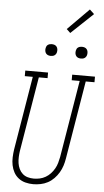

<svg xmlns="http://www.w3.org/2000/svg" viewBox="-72 -1217 687 1268"><g transform="rotate(5 271.5 -583.0)"><path d="M198 8Q172 8 146.5 1.5Q121 -5 101 -20.5Q81 -36 69 -58Q57 -80 52 -105Q47 -130 48 -157Q49 -184 53 -210L134 -698H81V-735H232V-698H174L92 -204Q89 -184 88 -163Q87 -142 90 -122Q93 -102 101.5 -84Q110 -66 124.5 -53Q139 -40 158.5 -34.5Q178 -29 199 -29Q219 -29 239 -33.5Q259 -38 277 -48.5Q295 -59 309.5 -74.5Q324 -90 334.5 -108.5Q345 -127 350.5 -146.5Q356 -166 360 -186L445 -698H392V-735H543V-698H485L399 -180Q395 -155 387.5 -131.5Q380 -108 367 -86Q354 -64 335.5 -45Q317 -26 294.5 -14Q272 -2 247 3Q222 8 198 8ZM440 -846Q431 -846 422.5 -849Q414 -852 408.5 -859Q403 -866 401.5 -875.5Q400 -885 402 -895Q403 -901 406 -907Q409 -913 415 -917Q421 -921 427.5 -922.5Q434 -924 440 -924Q450 -924 458.5 -921Q467 -918 472.5 -911Q478 -904 479.5 -894.5Q481 -885 479 -875Q478 -869 474.5 -863Q471 -857 465.5 -853Q460 -849 453.5 -847.5Q447 -846 440 -846ZM240 -846Q231 -846 222.5 -849Q214 -852 208.5 -859Q203 -866 201.5 -875.5Q200 -885 202 -895Q203 -901 206 -907Q209 -913 215 -917Q221 -921 227.5 -922.5Q234 -924 240 -924Q250 -924 258.5 -921Q267 -918 272.5 -911Q278 -904 279.5 -894.5Q281 -885 279 -875Q278 -869 274.5 -863Q271 -857 265.5 -853Q260 -849 253.5 -847.5Q247 -846 240 -846ZM355 -1008 330 -1032 471 -1174 501 -1146Z"/></g></svg>

Font: Iosevka Slab XLtObl
Style: Regular
Weight: 200
Italic angle: -9°
Monospace: yes
Designer: Belleve Invis
Foundry: Belleve Invis
Version: Version 11.1.1; ttfautohint (v1.8.3)